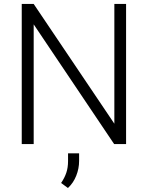

<svg xmlns="http://www.w3.org/2000/svg" viewBox="-20 -731 750 974"><path d="M619.6 -710.9V0H559.1L150.9 -607.4V0H90.3V-710.9H150.9L560.1 -103.5V-710.9ZM381.3 46.9V85.4Q381.3 124 366.7 160.6Q352.1 197.3 324.7 222.7L290 197.3Q307.6 171.4 316.4 145.3Q325.2 119.1 325.2 86.4V46.9Z"/></svg>

Font: Vazirmatn UI ExtraLight
Style: Regular
Weight: 200
Designer: Saber Rastikerdar
Foundry: Saber Rastikerdar
Version: Version 33.003